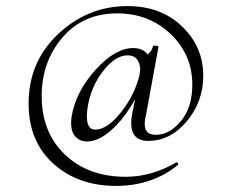

<svg xmlns="http://www.w3.org/2000/svg" viewBox="-20 -514 759 631"><path d="M467 -51Q399 -51 414 -138L424 -188Q389 -125 346.5 -87Q304 -49 266 -49Q240 -49 225 -68.5Q210 -88 215 -129Q228 -211 293 -283.5Q358 -356 418 -356Q450 -356 465 -335Q480 -347 483 -363Q484 -364 488.5 -364Q493 -364 497 -363Q501 -362 501 -361L460 -137Q452 -108 458.5 -89.5Q465 -71 493 -71Q537 -71 574.5 -116Q612 -161 612 -236Q612 -334 541 -402Q470 -470 365 -470Q253 -470 185 -390.5Q117 -311 117 -198Q117 -79 193.5 -6Q270 67 393 67Q478 67 559 20Q561 19 563 20.5Q565 22 565.5 24.5Q566 27 565 28Q480 97 361 97Q237 97 155.5 24Q74 -49 74 -174Q74 -311 171.5 -402.5Q269 -494 399 -494Q509 -494 578.5 -427Q648 -360 648 -265Q648 -180 594 -115.5Q540 -51 467 -51ZM293 -88Q333 -88 378.5 -146Q424 -204 439 -270Q444 -297 433 -315Q422 -333 397 -332Q358 -331 318.5 -280Q279 -229 268 -162Q257 -88 293 -88Z"/></svg>

Font: Cormorant Infant
Style: Regular
Weight: 400
Designer: Christian Thalmann (Catharsis Fonts)
Version: Version 1.000;PS 002.000;hotconv 1.0.88;makeotf.lib2.5.64775